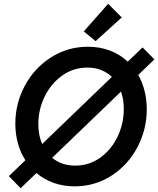

<svg xmlns="http://www.w3.org/2000/svg" viewBox="-20 -972 831 1008"><path d="M171.4 -63.5 88.4 16.1 26.4 -47.4 113.3 -130.9Q87.4 -170.9 74 -219.7Q60.5 -268.6 60.5 -322.8Q60.5 -429.2 110.6 -522.2Q160.6 -615.2 248 -670.9Q335.4 -726.6 441.4 -726.6Q504.4 -726.6 557.6 -706.3Q610.8 -686 650.9 -648.4L728.5 -723.1L790.5 -660.2L705.6 -578.6Q727.5 -540 739 -494.4Q750.5 -448.7 750.5 -398.9Q750.5 -291.5 700.9 -198.2Q651.4 -105 564.5 -49.3Q477.5 6.3 372.1 6.3Q313 6.3 262.2 -11.7Q211.4 -29.8 171.4 -63.5ZM629.9 -399.4Q629.9 -450.2 615.2 -491.2L253.9 -143.6Q303.2 -102.5 374.5 -102.5Q448.2 -102.5 506.6 -144.5Q564.9 -186.5 597.4 -254.9Q629.9 -323.2 629.9 -399.4ZM419.9 -807.1 547.9 -952.1 619.1 -880.4 481.9 -755.9ZM201.2 -215.8 567.4 -568.4Q543 -591.8 510.5 -604.5Q478 -617.2 438.5 -617.2Q365.2 -617.2 306.4 -575.2Q247.6 -533.2 214.4 -464.8Q181.2 -396.5 181.2 -320.8Q181.2 -262.7 201.2 -215.8Z"/></svg>

Font: Reddit Sans Vanilla SemiBold
Style: Italic
Weight: 600
Italic angle: -11.25°
Designer: Stephen Hutchings
Version: Version 1.013